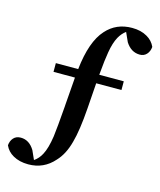

<svg xmlns="http://www.w3.org/2000/svg" viewBox="-135 -818 853 1021"><g transform="rotate(15 291.0 -307.0)"><path d="M118 115Q69 115 34 95Q2 77 -12 45Q-10 20 4.5 4Q19 -12 44 -12Q91 -12 120 36L142 85Q167 68 182 39Q201 4 211 -64Q217 -109 227 -236V-239L239 -395H121V-443H244Q261 -599 323 -667Q378 -729 465 -729Q514 -729 548 -709Q580 -691 594 -659Q592 -634 577.5 -618Q563 -602 540 -602Q492 -602 462 -649L439 -700Q417 -684 402 -657Q384 -624 375 -570Q368 -532 360 -443H495V-395H356L346 -255Q337 -130 318 -63Q299 9 259 51Q203 115 118 115Z"/></g></svg>

Font: GenRyuMin TW B
Style: Regular
Weight: 700
Version: Version 1.501;PS 1;hotconv 16.6.51;makeotf.lib2.5.65220